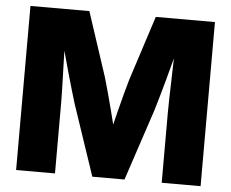

<svg xmlns="http://www.w3.org/2000/svg" viewBox="-52 -788 1020 848"><g transform="rotate(5 458.5 -364.0)"><path d="M49.3 0V-727.5H310.5L404.3 -442.4Q412.1 -416.5 422.6 -377.7Q433.1 -338.9 444.3 -295.9Q455.6 -252.9 464.8 -213.9Q474.1 -174.8 480 -147.5H438Q443.8 -174.8 453.1 -213.9Q462.4 -252.9 473.4 -295.9Q484.4 -338.9 494.6 -377.7Q504.9 -416.5 512.7 -442.4L605 -727.5H867.2V0H694.8V-314.5Q694.8 -339.4 695.8 -376.2Q696.8 -413.1 698 -456.1Q699.2 -499 700.4 -543Q701.7 -586.9 701.7 -625.5H719.7Q709.5 -585 697.5 -540.3Q685.5 -495.6 674.1 -453.1Q662.6 -410.6 652.1 -374.8Q641.6 -338.9 634.3 -314.5L529.8 0H387.2L281.2 -314.5Q273.9 -338.9 263.2 -374.8Q252.4 -410.6 240.7 -453.1Q229 -495.6 216.8 -540Q204.6 -584.5 193.4 -625.5H214.8Q214.8 -586.9 215.8 -543.2Q216.8 -499.5 218.3 -456.3Q219.7 -413.1 220.7 -376.2Q221.7 -339.4 221.7 -314.5V0Z"/></g></svg>

Font: Inter 28pt ExtraBold
Style: Regular
Weight: 800
Designer: Rasmus Andersson
Foundry: rsms
Version: Version 4.001;git-66647c0bb